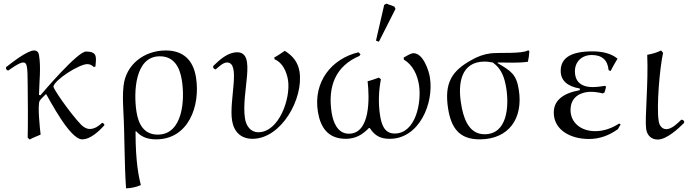

<svg xmlns="http://www.w3.org/2000/svg" viewBox="-20 -750 3781 1054"><path d="M541 -76C523 -59 500 -42 473 -42C461 -42 451 -46 439 -54C407 -74 286 -238 273 -274C279 -312 415 -398 459 -398C473 -398 484 -393 495 -382L504 -385C507 -432 519 -467 452 -467C406 -467 220 -248 202 -227L194 -229C195 -297 206 -378 194 -448C192 -463 183 -473 167 -473C129 -473 41 -403 13 -381V-373L18 -365L26 -363C41 -374 87 -407 107 -407C127 -407 132 -394 132 -280C133 -184 134 -88 132 6L143 16C162 5 183 -2 203 -11C199 -46 185 -174 198 -197C203 -206 224 -225 233 -234C252 -204 363 15 431 15C478 15 525 -32 552 -61L553 -67C549 -70 547 -75 541 -76Z M724 -29H728C758 5 796 15 837 15C1014 15 1081 -168 1056 -325C1041 -420 986 -473 890 -473C771 -473 670 -395 658 -277C653 -234 655 -188 657 -144C665 -1 662 141 672 284C700 283 729 277 753 266C743 223 724 148 724 -29ZM978 -311C996 -203 984 -11 846 -11C768 -11 739 -72 729 -138C713 -243 720 -441 857 -441C936 -441 967 -380 978 -311Z M1624 -358C1616 -407 1588 -444 1543 -471C1524 -458 1506 -445 1485 -434L1488 -424C1533 -406 1554 -353 1561 -311C1577 -211 1512 -24 1398 -24C1355 -24 1331 -60 1325 -99C1302 -241 1392 -463 1282 -463C1229 -463 1184 -420 1151 -388L1150 -379L1157 -371L1164 -369C1180 -382 1204 -407 1226 -407C1304 -407 1236 -200 1254 -88C1264 -26 1303 12 1366 12C1525 12 1648 -210 1624 -358Z M2044 -527 2060 -521 2151 -701 2145 -714 2101 -730 2089 -723ZM2340 -325C2334 -363 2303 -458 2250 -458C2235 -458 2209 -441 2196 -434L2197 -423C2248 -392 2271 -338 2280 -284C2295 -189 2263 -17 2146 -17C2087 -17 2073 -73 2066 -119C2056 -185 2059 -252 2071 -315L2060 -324C2040 -317 2019 -309 1998 -304C2008 -217 2015 -16 1895 -16C1832 -16 1809 -81 1801 -129C1777 -278 1824 -388 1953 -443L1959 -452L1948 -463C1800 -428 1699 -301 1725 -137C1739 -50 1781 12 1878 12C1933 12 1970 -11 2005 -47H2010C2039 -3 2070 12 2120 12C2280 12 2363 -181 2340 -325Z M2886 -469 2880 -474C2845 -453 2723 -463 2672 -457C2634 -452 2601 -439 2571 -422C2459 -361 2418 -294 2440 -153C2457 -48 2501 15 2613 15C2773 15 2853 -100 2828 -257C2815 -343 2784 -361 2711 -404L2713 -407C2766 -407 2825 -403 2878 -411C2882 -429 2885 -449 2886 -469ZM2759 -267C2775 -168 2766 -13 2640 -13C2548 -13 2522 -112 2511 -182C2493 -292 2510 -412 2641 -412C2656 -412 2671 -409 2685 -407C2735 -372 2750 -321 2759 -267Z M3112 -146C3112 -226 3179 -246 3223 -246C3244 -246 3266 -243 3289 -237L3299 -243C3301 -250 3304 -260 3307 -273L3302 -279C3278 -275 3256 -272 3234 -272C3158 -272 3136 -314 3136 -358C3136 -412 3174 -448 3229 -448C3285 -448 3316 -420 3321 -365L3332 -360C3341 -379 3354 -401 3370 -428C3337 -455 3291 -468 3232 -468C3116 -468 3058 -433 3058 -361C3058 -309 3093 -276 3163 -264V-255C3068 -238 3020 -197 3020 -132C3020 -37 3111 13 3213 13C3269 13 3322 -5 3372 -41L3387 -67L3379 -72C3336 -44 3292 -30 3247 -30C3170 -30 3112 -76 3112 -146Z M3736 -83 3730 -91 3720 -93C3702 -75 3668 -41 3638 -41C3613 -41 3599 -63 3596 -85C3583 -165 3602 -379 3620 -460L3609 -473C3586 -461 3559 -454 3533 -449C3540 -293 3519 -100 3527 -43C3532 -7 3555 16 3591 16C3640 16 3705 -45 3735 -75Z"/></svg>

Font: Asana Math
Style: Regular
Weight: 400
Version: Version 000.958